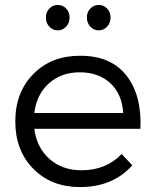

<svg xmlns="http://www.w3.org/2000/svg" viewBox="-20 -755 628 778"><path d="M303 -529Q428 -530 491.5 -450Q555 -370 549 -233H119Q129 -156 181 -110.5Q233 -65 310 -65Q410 -65 473 -131L516 -85Q437 3 304 3Q188 3 115 -71Q42 -145 42 -263Q42 -381 115 -455Q188 -529 303 -529ZM119 -297H479Q475 -373 427.5 -417.5Q380 -462 303 -462Q228 -462 178 -417Q128 -372 119 -297ZM180 -647Q166 -662 166 -684Q166 -706 180 -720.5Q194 -735 214 -735Q234 -735 248 -720.5Q262 -706 262 -684Q262 -662 248 -647Q234 -632 214 -632Q194 -632 180 -647ZM346 -647Q332 -662 332 -684Q332 -706 346 -720.5Q360 -735 380 -735Q400 -735 414 -720.5Q428 -706 428 -684Q428 -662 414 -647Q400 -632 380 -632Q360 -632 346 -647Z"/></svg>

Font: Trueno
Style: Lt
Weight: 300
Designer: Julieta Ulanovsky
Foundry: Julieta Ulanovsky
Version: Version 3.001b